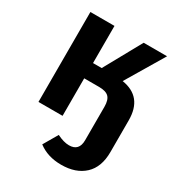

<svg xmlns="http://www.w3.org/2000/svg" viewBox="-178 -645 908 980"><g transform="rotate(30 276.0 -155.0)"><path d="M387 -307Q514 -287 514 -149V38Q514 127 464 173.5Q414 220 328 220Q248 220 193 178L242 94Q282 114 313 114Q372 114 372 50V-147Q372 -187 355 -204Q338 -221 298 -221H210V0H68V-530H210V-311H261L382 -530H520Z"/></g></svg>

Font: FiraGO SemiBold
Style: Regular
Weight: 600
Designer: bBox Type
Foundry: bBox Type GmbH
Version: Version 1.001;PS 001.001;hotconv 1.0.88;makeotf.lib2.5.64775